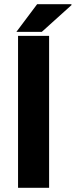

<svg xmlns="http://www.w3.org/2000/svg" viewBox="-20 -895 361 915"><path d="M66 0V-724H214V0ZM58 -743 157 -875H320L321 -871L179 -743Z"/></svg>

Font: Archivo SemiExpanded
Style: Bold
Weight: 700
Width: 6
Designer: Hector Gatti
Foundry: Omnibus-Type
Version: Version 2.001